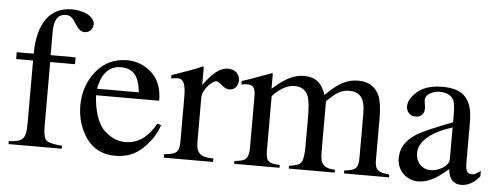

<svg xmlns="http://www.w3.org/2000/svg" viewBox="-47 -805 2427 938"><g transform="rotate(5 1166.0 -336.0)"><path d="M19.5 -14.6Q45.9 -15.6 62.3 -19.8Q78.6 -23.9 87.6 -33.9Q96.7 -43.9 100.1 -60.8Q103.5 -77.6 103.5 -104.5V-417H20.5V-450.7H103.5Q104.5 -563 147.7 -622.8Q190.9 -682.6 272 -682.6Q292.5 -682.6 312.3 -678.2Q332 -673.8 347.9 -665.5Q363.8 -657.2 373.3 -645.5Q382.8 -633.8 382.8 -619.1Q382.8 -602.5 371.3 -589.8Q359.9 -577.1 342.8 -577.1Q328.1 -577.1 317.9 -585.7Q307.6 -594.2 293.5 -615.7L285.2 -628.4Q278.3 -638.7 269 -645.8Q259.8 -652.8 243.7 -652.8Q186.5 -652.8 186.5 -565.4V-450.7H309.1V-417H187.5V-104.5Q187.5 -49.8 202.1 -34.2Q217.3 -19 280.3 -14.6V0H19.5Z M449.2 -372.6Q441.9 -359.9 436 -343Q430.2 -326.2 426.8 -307.1H631.8Q625.5 -368.2 602.1 -395Q578.6 -421.9 533.7 -421.9Q478.5 -421.9 449.2 -372.6ZM424.8 -274.9Q427.7 -221.2 440.9 -179Q454.1 -136.7 476.1 -111.3Q499 -86.9 526.9 -73.2Q554.7 -59.6 585.4 -59.6Q610.8 -59.6 632.1 -66.4Q653.3 -73.2 671.4 -86.4Q689.5 -99.6 705.3 -118.7Q721.2 -137.7 735.8 -162.6L753.9 -156.7Q733.9 -94.2 679.2 -41Q624.5 11.7 544.4 11.7Q452.1 11.7 401.9 -57.6Q377 -92.8 365 -132.6Q353 -172.4 352.5 -217.3Q352.5 -315.4 410.2 -387.2Q468.3 -458.5 562 -458.5Q630.9 -458.5 683.1 -410.6Q734.4 -363.8 734.4 -274.9Z M780.8 -17.1Q803.2 -19 817.6 -22.5Q832 -25.9 840.3 -33.2Q848.6 -40.5 851.8 -52.5Q855 -64.5 855 -83.5V-303.2Q855 -351.1 845.9 -371.8Q836.9 -392.6 813.5 -392.6Q808.1 -392.6 800 -391.4Q792 -390.1 783.2 -388.2V-405.3Q792.5 -408.2 801.8 -411.4Q811 -414.6 820.3 -418L840.8 -425.3Q861.3 -432.6 873.5 -437Q885.7 -441.4 894.8 -444.8Q903.8 -448.2 911.9 -451.9Q919.9 -455.6 931.6 -460.9Q935.5 -460.9 936.3 -458.5Q937 -456.1 937 -447.8V-369.6Q967.8 -413.1 996.8 -436.8Q1025.9 -460.4 1057.1 -460.4Q1082.5 -460.4 1098.1 -445.6Q1113.8 -430.7 1113.8 -407.7Q1113.8 -387.2 1101.8 -373.5Q1089.8 -359.9 1071.3 -359.9Q1052.7 -359.9 1033.2 -377Q1014.6 -394 1004.4 -394Q996.6 -394 985.4 -386.2Q974.1 -378.4 963.6 -366.2Q953.1 -354 945.6 -339.1Q938 -324.2 938 -310.1V-90.3Q938 -69.3 942.6 -55.2Q947.3 -41 957.5 -32.5Q967.8 -23.9 983.9 -20.5Q1000 -17.1 1022.5 -17.1V0H780.8Z M1126 -13.7Q1165 -17.6 1176.8 -26.4Q1196.3 -41 1196.3 -82.5V-334.5Q1196.3 -352.5 1193.8 -363.8Q1191.4 -375 1186.5 -381.3Q1181.6 -387.7 1174.1 -390.1Q1166.5 -392.6 1155.8 -392.6Q1145 -392.6 1139.9 -391.6Q1134.8 -390.6 1127.9 -388.2V-406.2L1163.6 -418Q1168.5 -419.4 1178.2 -423.1Q1188 -426.8 1200.2 -431.2Q1212.4 -435.5 1225.1 -440.2Q1237.8 -444.8 1248.3 -448.7Q1258.8 -452.6 1265.6 -455.1Q1272.5 -457.5 1272 -457.5Q1274.9 -457.5 1275.4 -455.3Q1275.9 -453.1 1275.9 -445.3V-380.9Q1323.2 -423.3 1358.4 -440.4Q1394 -457.5 1430.7 -457.5Q1470.2 -457.5 1495.6 -438.2Q1521 -418.9 1536.6 -373.5Q1559.6 -396.5 1579.3 -412.4Q1599.1 -428.2 1617.9 -438.2Q1636.7 -448.2 1655.3 -452.9Q1673.8 -457.5 1693.8 -457.5Q1732.9 -457.5 1759.3 -441.2Q1785.6 -424.8 1799.3 -393.1Q1814.5 -356 1814.5 -278.8V-76.7Q1814.5 -59.6 1817.9 -48.1Q1821.3 -36.6 1829.6 -29.8Q1837.9 -22.9 1851.6 -19.3Q1865.2 -15.6 1885.3 -13.7V0H1664.6V-14.6Q1686 -16.6 1699.2 -20.3Q1712.4 -23.9 1720.2 -31.7Q1728 -39.6 1730.7 -52.5Q1733.4 -65.4 1733.4 -85V-294.9Q1733.4 -325.2 1728.8 -346.2Q1724.1 -367.2 1714.1 -380.1Q1704.1 -393.1 1689 -398.7Q1673.8 -404.3 1653.3 -404.3Q1640.1 -404.3 1628.2 -401.1Q1616.2 -397.9 1603.8 -391.1Q1591.3 -384.3 1577.6 -372.8Q1564 -361.3 1546.4 -344.2V-95.2Q1546.4 -75.7 1549.1 -60.8Q1551.8 -45.9 1559.8 -35.6Q1567.9 -25.4 1582 -20Q1596.2 -14.6 1619.1 -13.7V0H1394V-13.7Q1440.9 -19.5 1453.1 -36.1Q1465.8 -53.2 1465.8 -117.2V-253.4Q1465.8 -327.6 1456.1 -356.9Q1439.9 -404.3 1388.2 -404.3Q1359.4 -404.3 1330.6 -387.5Q1301.8 -370.6 1279.8 -345.2V-79.1Q1279.8 -60.5 1282.5 -48.1Q1285.2 -35.6 1292.7 -28.1Q1300.3 -20.5 1313.7 -17.3Q1327.1 -14.2 1348.6 -13.7V0H1126Z M2173.8 -270Q2093.8 -244.6 2052.7 -208.5Q2011.7 -172.4 2011.7 -131.3Q2011.7 -113.8 2017.1 -99.4Q2022.5 -85 2032 -74.7Q2041.5 -64.5 2054.7 -58.6Q2067.9 -52.7 2083 -52.7Q2098.6 -52.7 2114.7 -57.6Q2130.9 -62.5 2144 -70.8Q2157.2 -79.1 2165.5 -90.8Q2173.8 -102.5 2173.8 -116.2ZM1994.6 -215.8Q2016.6 -230 2062 -250Q2107.4 -270 2173.8 -295.4V-336.4Q2173.8 -360.4 2171.1 -378.2Q2168.5 -396 2164.1 -405.8Q2155.3 -420.9 2137.9 -429.4Q2120.6 -438 2095.7 -438Q2071.3 -438 2048.3 -425.3H2048.8Q2026.4 -412.1 2026.4 -389.6Q2026.4 -388.2 2027.1 -382.8Q2027.8 -377.4 2028.8 -371.1Q2029.8 -364.7 2030.5 -359.1Q2031.2 -353.5 2031.2 -352.1Q2031.2 -331.5 2020.3 -319.3Q2009.3 -307.1 1988.3 -307.1Q1977.1 -307.1 1968.5 -311Q1960 -314.9 1954.3 -321.5Q1948.7 -328.1 1945.8 -336.7Q1942.9 -345.2 1942.9 -354Q1942.9 -388.7 1984.4 -425.8Q2027.3 -463.4 2108.9 -463.4Q2146 -463.4 2173.6 -454.6Q2201.2 -445.8 2219.5 -426.8Q2237.8 -407.7 2246.8 -377.2Q2255.9 -346.7 2255.9 -303.2V-107.9Q2255.9 -75.2 2262.7 -62.7Q2269.5 -50.3 2285.6 -50.3Q2291.5 -50.3 2295.2 -50.8Q2298.8 -51.3 2303 -53.2Q2307.1 -55.2 2313 -59.3Q2318.8 -63.5 2329.6 -70.8V-43.9Q2310.5 -20 2287.6 -7.1Q2264.6 5.9 2240.2 5.9Q2223.6 5.9 2211.7 0.2Q2199.7 -5.4 2192.1 -14.9Q2184.6 -24.4 2180.4 -37.6Q2176.3 -50.8 2175.3 -65.9Q2151.9 -45.4 2132.1 -31.5Q2112.3 -17.6 2095 -9Q2077.6 -0.5 2061.3 3.4Q2044.9 7.3 2027.8 7.3Q2006.8 7.3 1988 -0.5Q1969.2 -8.3 1955.1 -22.2Q1940.9 -36.1 1932.6 -55.4Q1924.3 -74.7 1924.3 -97.7Q1924.3 -168.5 1994.6 -215.8Z"/></g></svg>

Font: Dima Niloofar
Style: Regular
Weight: 400
Designer: R.Balvardi
Foundry: Dima Software Group
Version: Version 3.00;November 13, 2018;FontCreator 11.5.0.2427 64-bi